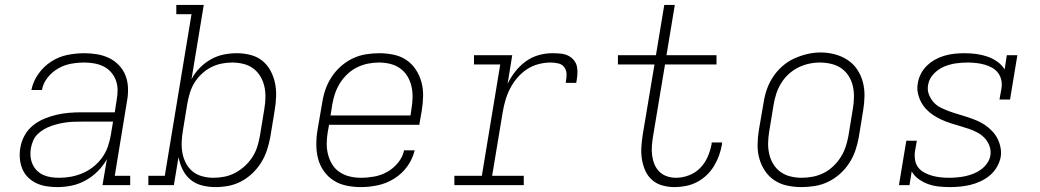

<svg xmlns="http://www.w3.org/2000/svg" viewBox="-20 -755 4240 783"><path d="M213 8Q191 8 169 4.5Q147 1 128 -8Q109 -17 94 -32Q79 -47 71 -66.5Q63 -86 61 -108Q59 -130 63 -153Q67 -178 80 -202Q93 -226 114 -243Q135 -260 160 -270.5Q185 -281 211 -287Q237 -293 262 -295Q287 -297 313 -297H448L456 -349Q460 -370 459.5 -390.5Q459 -411 452 -429Q445 -447 432 -461.5Q419 -476 401.5 -484.5Q384 -493 364 -496.5Q344 -500 324 -500Q297 -500 269.5 -495Q242 -490 217.5 -476Q193 -462 174.5 -439Q156 -416 151 -388H108Q115 -423 136.5 -453.5Q158 -484 189 -504Q220 -524 255 -531Q290 -538 324 -538Q351 -538 377 -533.5Q403 -529 425.5 -518Q448 -507 465.5 -488.5Q483 -470 492 -446.5Q501 -423 502 -396.5Q503 -370 498 -343L448 -38H511V0H398L416 -106Q401 -79 378.5 -56.5Q356 -34 328.5 -19Q301 -4 272 2Q243 8 213 8ZM221 -30Q246 -30 270 -34.5Q294 -39 317.5 -49Q341 -59 361.5 -75.5Q382 -92 397 -113Q412 -134 420 -157.5Q428 -181 432 -205L441 -259H313Q297 -259 281.5 -258.5Q266 -258 251 -256Q236 -254 220.5 -250.5Q205 -247 189.5 -241.5Q174 -236 160 -228Q146 -220 134 -208.5Q122 -197 115.5 -182Q109 -167 106 -151Q103 -134 104.5 -117.5Q106 -101 112.5 -86Q119 -71 130.5 -59.5Q142 -48 156.5 -41.5Q171 -35 187.5 -32.5Q204 -30 221 -30Z M858 8Q830 8 803 1Q776 -6 756 -23Q736 -40 724.5 -64Q713 -88 708 -114L689 0H585V-38H652L761 -697H699V-735H811L761 -432Q774 -457 794.5 -478Q815 -499 840 -513Q865 -527 892 -532.5Q919 -538 946 -538Q946 -538 946 -538Q946 -538 946 -538Q974 -538 1001.5 -531Q1029 -524 1049.5 -507.5Q1070 -491 1083 -467Q1096 -443 1101.5 -416.5Q1107 -390 1106 -361.5Q1105 -333 1100 -304L1082 -194Q1077 -168 1068.5 -142Q1060 -116 1045 -92Q1030 -68 1009 -48Q988 -28 963 -15Q938 -2 911.5 3Q885 8 858 8ZM850 -30Q873 -30 895.5 -34.5Q918 -39 939 -50Q960 -61 978 -77.5Q996 -94 1009 -114Q1022 -134 1029 -156Q1036 -178 1040 -201L1058 -311Q1062 -334 1062.5 -357.5Q1063 -381 1058 -403Q1053 -425 1041.5 -444Q1030 -463 1012.5 -476Q995 -489 972.5 -494.5Q950 -500 927 -500Q905 -500 883 -495.5Q861 -491 840.5 -480.5Q820 -470 802.5 -453.5Q785 -437 773 -417.5Q761 -398 754.5 -376.5Q748 -355 744 -333L726 -223Q722 -200 721 -176.5Q720 -153 724 -131Q728 -109 738.5 -89Q749 -69 766 -55.5Q783 -42 805 -36Q827 -30 850 -30Z M1452 8Q1422 8 1393 2Q1364 -4 1340.5 -19Q1317 -34 1300.5 -57.5Q1284 -81 1277 -108.5Q1270 -136 1270 -166Q1270 -196 1275 -226L1294 -336Q1298 -363 1307 -389.5Q1316 -416 1332 -440.5Q1348 -465 1370 -484.5Q1392 -504 1418 -516.5Q1444 -529 1472 -533.5Q1500 -538 1527 -538Q1556 -538 1585 -532Q1614 -526 1637 -510.5Q1660 -495 1675.5 -471.5Q1691 -448 1698.5 -421Q1706 -394 1705.5 -364Q1705 -334 1700 -304L1690 -246H1322L1317 -219Q1313 -196 1312.5 -172Q1312 -148 1317.5 -126Q1323 -104 1334.5 -85Q1346 -66 1364.5 -53.5Q1383 -41 1405.5 -35.5Q1428 -30 1452 -30Q1479 -30 1506.5 -35Q1534 -40 1559 -54Q1584 -68 1603 -91Q1622 -114 1628 -142H1671Q1663 -107 1641 -76.5Q1619 -46 1587.5 -26.5Q1556 -7 1521 0.5Q1486 8 1452 8ZM1654 -284 1658 -311Q1662 -334 1662.5 -357.5Q1663 -381 1658 -403Q1653 -425 1641.5 -444Q1630 -463 1612 -476Q1594 -489 1571.5 -494.5Q1549 -500 1526 -500Q1503 -500 1480.5 -495.5Q1458 -491 1436.5 -480.5Q1415 -470 1397 -453Q1379 -436 1366.5 -416Q1354 -396 1346.5 -374Q1339 -352 1335 -329L1328 -284Z M1833 0V-38H1945L2020 -492H1913V-530H2069L2050 -413Q2063 -440 2081.5 -463.5Q2100 -487 2124 -504.5Q2148 -522 2176 -530Q2204 -538 2232 -538Q2249 -538 2265.5 -536.5Q2282 -535 2296 -528.5Q2310 -522 2320 -510Q2330 -498 2333 -482.5Q2336 -467 2334.5 -450Q2333 -433 2330 -417H2287Q2290 -433 2290.5 -449.5Q2291 -466 2282.5 -479Q2274 -492 2258.5 -496Q2243 -500 2226 -500Q2201 -500 2176 -493.5Q2151 -487 2129 -472.5Q2107 -458 2089.5 -437.5Q2072 -417 2060 -393.5Q2048 -370 2041 -345.5Q2034 -321 2030 -297L1987 -38H2116V0Z M2731 8Q2706 8 2682 1.5Q2658 -5 2640 -20.5Q2622 -36 2612 -58Q2602 -80 2598 -104.5Q2594 -129 2595.5 -154Q2597 -179 2601 -205L2649 -492H2500V-530H2655L2689 -735H2732L2698 -530H2902V-492H2692L2643 -198Q2640 -179 2638.5 -159.5Q2637 -140 2639.5 -121Q2642 -102 2649 -85Q2656 -68 2669 -55Q2682 -42 2700 -36Q2718 -30 2737 -30Q2763 -30 2789.5 -40Q2816 -50 2835.5 -70Q2855 -90 2866 -115.5Q2877 -141 2882 -167Q2882 -169 2882 -170.5Q2882 -172 2883 -174H2925Q2925 -172 2924.5 -170Q2924 -168 2924 -165Q2920 -142 2912 -120Q2904 -98 2891.5 -77.5Q2879 -57 2861 -40Q2843 -23 2821.5 -12Q2800 -1 2776.5 3.5Q2753 8 2731 8Z M3248 8Q3219 8 3190.5 2Q3162 -4 3138.5 -19.5Q3115 -35 3099.5 -58.5Q3084 -82 3076.5 -109Q3069 -136 3069.5 -166Q3070 -196 3075 -226L3094 -336Q3098 -363 3107 -389.5Q3116 -416 3132 -440.5Q3148 -465 3170 -484.5Q3192 -504 3218 -516Q3244 -528 3271.5 -534.5Q3299 -541 3327 -541Q3356 -541 3384.5 -533.5Q3413 -526 3436.5 -510.5Q3460 -495 3475.5 -472Q3491 -449 3498.5 -421.5Q3506 -394 3505.5 -364Q3505 -334 3500 -304L3482 -194Q3477 -167 3468 -140.5Q3459 -114 3443 -89.5Q3427 -65 3405 -45.5Q3383 -26 3357 -13.5Q3331 -1 3303 3.5Q3275 8 3248 8ZM3249 -30Q3272 -30 3295 -34.5Q3318 -39 3339 -49.5Q3360 -60 3378 -77Q3396 -94 3408.5 -114Q3421 -134 3428.5 -156Q3436 -178 3440 -201L3458 -311Q3462 -334 3462.5 -358Q3463 -382 3458 -404Q3453 -426 3441 -445Q3429 -464 3411 -476.5Q3393 -489 3370 -494.5Q3347 -500 3323 -500Q3301 -500 3278.5 -495Q3256 -490 3235 -479.5Q3214 -469 3196 -452.5Q3178 -436 3165.5 -415.5Q3153 -395 3146 -373.5Q3139 -352 3135 -329L3117 -219Q3113 -196 3112.5 -172.5Q3112 -149 3117 -127Q3122 -105 3133.5 -86Q3145 -67 3163 -54Q3181 -41 3203.5 -35.5Q3226 -30 3249 -30Z M3853 8Q3830 8 3807.5 5.5Q3785 3 3764.5 -4.5Q3744 -12 3726.5 -24.5Q3709 -37 3698 -56L3689 0H3646L3676 -181H3719L3711 -136Q3709 -119 3712 -101.5Q3715 -84 3725 -71.5Q3735 -59 3750 -51Q3765 -43 3781 -38.5Q3797 -34 3814.5 -32Q3832 -30 3849 -30Q3866 -30 3883 -31.5Q3900 -33 3916.5 -36.5Q3933 -40 3949.5 -46.5Q3966 -53 3980.5 -63.5Q3995 -74 4005.5 -89Q4016 -104 4019 -121Q4022 -142 4015 -160.5Q4008 -179 3995 -192.5Q3982 -206 3965 -215Q3948 -224 3930 -230Q3912 -236 3893 -241.5Q3874 -247 3855.5 -253Q3837 -259 3819.5 -267Q3802 -275 3786 -285.5Q3770 -296 3757 -310Q3744 -324 3735.5 -340.5Q3727 -357 3723 -376.5Q3719 -396 3723 -416Q3726 -436 3736 -455Q3746 -474 3761.5 -488.5Q3777 -503 3795.5 -513Q3814 -523 3834 -528.5Q3854 -534 3873.5 -536Q3893 -538 3913 -538Q3937 -538 3960.5 -535Q3984 -532 4006 -524.5Q4028 -517 4046.5 -504Q4065 -491 4077 -472L4086 -530H4129L4099 -349H4056L4064 -394Q4067 -411 4063.5 -428Q4060 -445 4050 -458Q4040 -471 4025.5 -479Q4011 -487 3995 -491.5Q3979 -496 3961.5 -498Q3944 -500 3927 -500Q3927 -500 3926.5 -500Q3926 -500 3926 -500Q3902 -500 3877.5 -496.5Q3853 -493 3829.5 -483Q3806 -473 3787.5 -453.5Q3769 -434 3765 -409Q3761 -389 3768 -370.5Q3775 -352 3787.5 -338Q3800 -324 3817.5 -315.5Q3835 -307 3853 -300.5Q3871 -294 3890 -288.5Q3909 -283 3927 -277Q3945 -271 3963 -263.5Q3981 -256 3996.5 -245.5Q4012 -235 4025.5 -221Q4039 -207 4047.5 -190.5Q4056 -174 4060 -154.5Q4064 -135 4061 -115Q4057 -94 4045.5 -74Q4034 -54 4016.5 -39.5Q3999 -25 3978.5 -15.5Q3958 -6 3937 -1Q3916 4 3895 6Q3874 8 3853 8Z"/></svg>

Font: Iosevka Curly Slab XLtExObl
Style: Regular
Weight: 200
Width: 7
Italic angle: -9°
Monospace: yes
Designer: Belleve Invis
Foundry: Belleve Invis
Version: Version 11.0.0; ttfautohint (v1.8.3)